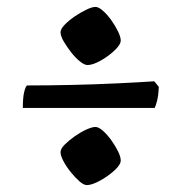

<svg xmlns="http://www.w3.org/2000/svg" viewBox="-20 -554 522 555"><path d="M233 -366Q224 -366 211 -376.5Q198 -387 185.5 -403Q173 -419 164 -434.5Q155 -450 155 -461Q155 -470 167 -482.5Q179 -495 196 -506.5Q213 -518 229.5 -526Q246 -534 256 -534Q265 -534 277.5 -523Q290 -512 301.5 -496Q313 -480 321 -463.5Q329 -447 329 -437Q329 -425 311 -408Q293 -391 270.5 -378.5Q248 -366 233 -366ZM46 -242Q46 -273 50 -288.5Q54 -304 58 -307Q119 -307 187 -308.5Q255 -310 318 -313Q381 -316 426 -319L439 -303Q438 -278 434 -262.5Q430 -247 427 -242ZM231 -19Q222 -19 209.5 -30Q197 -41 184.5 -56.5Q172 -72 163.5 -88Q155 -104 155 -114Q155 -124 167 -136Q179 -148 196 -160Q213 -172 229.5 -179.5Q246 -187 256 -187Q265 -187 277.5 -176Q290 -165 301.5 -149Q313 -133 321 -117Q329 -101 329 -90Q329 -78 311 -61.5Q293 -45 269.5 -32Q246 -19 231 -19Z"/></svg>

Font: Texturina 72pt ExtraBold
Style: Regular
Weight: 800
Designer: Guillermo Torres Carreño
Foundry: Omnibus-Type
Version: Version 1.002; ttfautohint (v1.8.3)